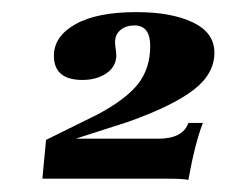

<svg xmlns="http://www.w3.org/2000/svg" viewBox="-20 -698 374 317"><path d="M254 -403H50L56 -467L141 -509Q188 -534 208 -559.5Q228 -585 228 -622Q228 -656 202 -656Q188 -656 179 -648.5Q170 -641 170 -629Q170 -623 171 -617.5Q172 -612 172 -605Q171 -587 155 -576.5Q139 -566 116 -566Q69 -566 69 -606Q69 -638 104.5 -658Q140 -678 205 -678Q263 -678 298.5 -661Q334 -644 334 -611Q334 -576 299.5 -549.5Q265 -523 192 -497L105 -469H241Q282 -469 291 -495H315Q302 -462 291 -401Q283 -403 254 -403Z"/></svg>

Font: Unna
Style: Bold Italic
Weight: 700
Italic angle: -8.05°
Designer: Jorge de Buen Unna
Foundry: Omnibus-Type
Version: Version 2.008